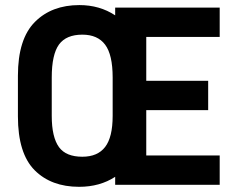

<svg xmlns="http://www.w3.org/2000/svg" viewBox="-20 -720 910 748"><path d="M549.8 -576.2V-405.3H791V-291H549.8V-114.3H835.9V0H428.7V-31.2Q369.1 7.8 288.1 7.8Q179.7 7.8 115.2 -56.6Q49.8 -122.1 49.8 -266.6V-424.8Q49.8 -568.4 116.2 -634.8Q181.6 -700.2 289.1 -700.2Q368.2 -700.2 428.7 -660.2V-690.4H835.9V-576.2ZM418.9 -418Q418.9 -506.8 389.6 -545.9Q360.4 -585 300.8 -585Q238.3 -585 210 -546.9Q181.6 -507.8 181.6 -418V-268.6Q181.6 -185.5 210 -146.5Q237.3 -109.4 300.8 -109.4Q360.4 -109.4 389.6 -147.5Q418.9 -185.5 418.9 -268.6Z"/></svg>

Font: DINish
Style: Bold
Weight: 700
Designer: Bert Driehuis
Foundry: Playbeing
Version: Version 3.008; git-95204e4c-release